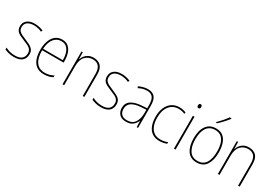

<svg xmlns="http://www.w3.org/2000/svg" viewBox="40 -1714 3815 2673"><g transform="rotate(30 1947.5 -377.5)"><path d="M362 -130Q362 -66 319 -28Q276 10 189 10Q141 10 101.5 -0.5Q62 -11 38 -23V-53Q71 -35 109.5 -25Q148 -15 189 -15Q266 -15 300.5 -46Q335 -77 335 -131Q335 -168 317.5 -191Q300 -214 269 -229Q238 -244 199 -259Q158 -276 124 -292.5Q90 -309 70 -335.5Q50 -362 50 -407Q50 -466 93 -502Q136 -538 215 -538Q255 -538 290.5 -529.5Q326 -521 353 -509L341 -484Q318 -497 283.5 -505Q249 -513 215 -513Q151 -513 113.5 -486Q76 -459 76 -407Q76 -370 93.5 -349Q111 -328 140.5 -313.5Q170 -299 207 -284Q247 -267 282.5 -250Q318 -233 340 -205.5Q362 -178 362 -130Z M657 -538Q719 -538 757 -504.5Q795 -471 812.5 -416Q830 -361 830 -295V-269H485Q484 -146 531.5 -80.5Q579 -15 670 -15Q710 -15 741 -23Q772 -31 811 -51V-23Q779 -6 745.5 2Q712 10 670 10Q596 10 549.5 -24.5Q503 -59 481 -120Q459 -181 459 -261Q459 -338 480.5 -401Q502 -464 546 -501Q590 -538 657 -538ZM657 -513Q585 -513 539.5 -457.5Q494 -402 486 -293H804Q804 -356 788.5 -406Q773 -456 740.5 -484.5Q708 -513 657 -513Z M1163 -538Q1237 -538 1278 -494Q1319 -450 1319 -357V0H1293V-352Q1293 -437 1258.5 -475Q1224 -513 1163 -513Q1090 -513 1042 -462Q994 -411 994 -305V0H968V-528H989L992 -416H994Q1003 -446 1024 -474Q1045 -502 1079 -520Q1113 -538 1163 -538Z M1760 -130Q1760 -66 1717 -28Q1674 10 1587 10Q1539 10 1499.5 -0.5Q1460 -11 1436 -23V-53Q1469 -35 1507.5 -25Q1546 -15 1587 -15Q1664 -15 1698.5 -46Q1733 -77 1733 -131Q1733 -168 1715.5 -191Q1698 -214 1667 -229Q1636 -244 1597 -259Q1556 -276 1522 -292.5Q1488 -309 1468 -335.5Q1448 -362 1448 -407Q1448 -466 1491 -502Q1534 -538 1613 -538Q1653 -538 1688.5 -529.5Q1724 -521 1751 -509L1739 -484Q1716 -497 1681.5 -505Q1647 -513 1613 -513Q1549 -513 1511.5 -486Q1474 -459 1474 -407Q1474 -370 1491.5 -349Q1509 -328 1538.5 -313.5Q1568 -299 1605 -284Q1645 -267 1680.5 -250Q1716 -233 1738 -205.5Q1760 -178 1760 -130Z M2034 -537Q2109 -537 2145.5 -494Q2182 -451 2182 -353V0H2160L2157 -99H2155Q2144 -71 2124 -46Q2104 -21 2071.5 -5.5Q2039 10 1991 10Q1918 10 1882 -29.5Q1846 -69 1846 -129Q1846 -208 1905 -247.5Q1964 -287 2068 -295L2156 -301V-347Q2156 -437 2126.5 -474.5Q2097 -512 2034 -512Q2002 -512 1969.5 -504Q1937 -496 1900 -476L1890 -501Q1924 -517 1960.5 -527Q1997 -537 2034 -537ZM2069 -271Q1977 -265 1925.5 -231Q1874 -197 1874 -129Q1874 -75 1904.5 -44.5Q1935 -14 1991 -14Q2078 -14 2116.5 -71.5Q2155 -129 2156 -220V-277Z M2529 10Q2455 10 2407.5 -24.5Q2360 -59 2337.5 -119.5Q2315 -180 2315 -259Q2315 -344 2342.5 -406.5Q2370 -469 2421 -503.5Q2472 -538 2543 -538Q2601 -538 2647 -516L2641 -492Q2617 -503 2592.5 -508Q2568 -513 2543 -513Q2450 -513 2395.5 -445Q2341 -377 2341 -260Q2341 -190 2360.5 -135Q2380 -80 2421.5 -47.5Q2463 -15 2530 -15Q2560 -15 2589.5 -21Q2619 -27 2644 -38V-12Q2623 -3 2593 3.5Q2563 10 2529 10Z M2773 -722Q2789 -722 2794 -712Q2799 -702 2799 -690Q2799 -677 2793.5 -667.5Q2788 -658 2772 -658Q2758 -658 2752.5 -667.5Q2747 -677 2747 -690Q2747 -702 2752.5 -712Q2758 -722 2773 -722ZM2785 -528V0H2759V-528Z M3327 -264Q3327 -139 3278 -64.5Q3229 10 3126 10Q3025 10 2974.5 -64.5Q2924 -139 2924 -265Q2924 -393 2977 -465.5Q3030 -538 3129 -538Q3200 -538 3243.5 -502.5Q3287 -467 3307 -405Q3327 -343 3327 -264ZM2951 -265Q2951 -150 2994 -82.5Q3037 -15 3126 -15Q3216 -15 3258 -81.5Q3300 -148 3300 -264Q3300 -336 3283.5 -392Q3267 -448 3229 -480.5Q3191 -513 3129 -513Q3041 -513 2996 -447.5Q2951 -382 2951 -265ZM3243 -758Q3217 -723 3177.5 -680Q3138 -637 3102 -606H3084V-614Q3118 -648 3154 -689Q3190 -730 3213 -765H3243Z M3660 -538Q3734 -538 3775 -494Q3816 -450 3816 -357V0H3790V-352Q3790 -437 3755.5 -475Q3721 -513 3660 -513Q3587 -513 3539 -462Q3491 -411 3491 -305V0H3465V-528H3486L3489 -416H3491Q3500 -446 3521 -474Q3542 -502 3576 -520Q3610 -538 3660 -538Z"/></g></svg>

Font: Noto Sans Gurmukhi UI SemiCondensed Thin
Style: Regular
Weight: 100
Width: 4
Designer: Jelle Bosma - Monotype Design Team
Foundry: Monotype Imaging Inc.
Version: Version 2.004; ttfautohint (v1.8.4.7-5d5b)